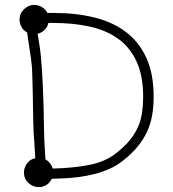

<svg xmlns="http://www.w3.org/2000/svg" viewBox="-20 -735 709 786"><path d="M196 -45Q281 -47 346.5 -60Q412 -73 457 -109Q491 -136 512 -162Q533 -188 545 -215.5Q557 -243 561.5 -273.5Q566 -304 566 -339Q566 -426 538.5 -484.5Q511 -543 462 -577.5Q413 -612 346 -626.5Q279 -641 200 -641H178Q175 -625 162.5 -612.5Q150 -600 134 -597L141 -554Q148 -510 151.5 -453Q155 -396 157 -341Q159 -286 159.5 -240.5Q160 -195 161 -176Q161 -170 161.5 -159.5Q162 -149 163 -133L166 -83Q188 -70 196 -45ZM124 -87Q124 -94 123.5 -104Q123 -114 122 -128L119 -174Q118 -179 117.5 -197.5Q117 -216 116 -242Q115 -268 115 -299Q115 -330 114 -360Q113 -390 112.5 -416Q112 -442 111 -458Q110 -472 107 -494.5Q104 -517 99 -547L91 -602Q75 -611 67.5 -625.5Q60 -640 60 -655Q60 -680 78.5 -697.5Q97 -715 120 -715Q136 -715 151 -706.5Q166 -698 174 -682H202Q291 -682 366 -663.5Q441 -645 495 -604.5Q549 -564 579 -498.5Q609 -433 609 -340Q609 -299 603 -264Q597 -229 582.5 -197Q568 -165 544 -135.5Q520 -106 483 -77Q458 -57 427.5 -43.5Q397 -30 364.5 -22Q332 -14 300.5 -10Q269 -6 242 -5L192 -3Q184 14 169.5 22.5Q155 31 138 31Q115 31 96.5 14Q78 -3 78 -29Q78 -47 90 -65Q102 -83 124 -87Z"/></svg>

Font: Nelagoney
Style: Regular
Weight: 400
Designer: Kanati
Foundry: Kanati and Michael Everson
Version: Version 2.000